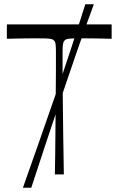

<svg xmlns="http://www.w3.org/2000/svg" viewBox="-20 -814 560 896"><path d="M236 0Q238 -92 238.5 -183Q239 -274 240 -353Q241 -432 241 -490Q241 -548 241 -574Q241 -598 239 -610.5Q237 -623 227 -629Q222 -632 210.5 -633.5Q199 -635 158 -635Q149 -635 127 -635Q105 -635 75.5 -634.5Q46 -634 12 -633V-700H501V-633Q467 -634 437 -634.5Q407 -635 386 -635Q365 -635 355 -635Q315 -635 303 -633.5Q291 -632 286 -629Q277 -623 274.5 -610.5Q272 -598 272 -574Q272 -548 272 -490Q272 -432 273 -353Q274 -274 275 -183Q276 -92 278 0ZM87 62Q123 -40 161 -148Q199 -256 237 -366Q275 -476 310.5 -584Q346 -692 378 -794H418Q380 -692 342.5 -584Q305 -476 268 -366Q231 -256 195 -148Q159 -40 126 62Z"/></svg>

Font: Ojuju
Style: Regular
Weight: 400
Designer: Chisaokwu Joboson, Mirko Velimirovic
Foundry: Udi Foundry
Version: Version 1.000